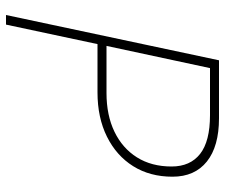

<svg xmlns="http://www.w3.org/2000/svg" viewBox="-75 -675 750 640"><g transform="rotate(90 300.0 -355.0)"><path d="M30 0 181 -710H374Q468 -710 518.5 -669.5Q569 -629 569 -555Q569 -480 534 -424Q499 -368 435.5 -336.5Q372 -305 288 -305H127L62 0ZM133 -335H290Q364 -335 419 -361.5Q474 -388 504.5 -436.5Q535 -485 535 -552Q535 -614 493 -647Q451 -680 364 -680H207Z"/></g></svg>

Font: Geist Mono Thin
Style: Italic
Weight: 100
Italic angle: -12°
Monospace: yes
Designer: Basement.studio, Andrés Briganti, Mateo Zaragoza
Foundry: Basement.studio, Vercel, Andrés Briganti, Guido Ferreyra, Mateo Zaragoza
Version: Version 1.500; ttfautohint (v1.8.4.7-5d5b)